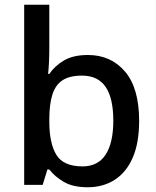

<svg xmlns="http://www.w3.org/2000/svg" viewBox="-20 -780 660 810"><path d="M188 -577Q188 -544 186.5 -515Q185 -486 183 -468H188Q211 -502 250 -525Q289 -548 351 -548Q448 -548 507.5 -478Q567 -408 567 -270Q567 -177 540 -115Q513 -53 464 -21.5Q415 10 350 10Q288 10 249.5 -12.5Q211 -35 188 -65H180L160 0H82V-760H188ZM326 -461Q274 -461 244 -441.5Q214 -422 201 -381Q188 -340 188 -276V-268Q188 -175 218 -126.5Q248 -78 328 -78Q393 -78 425.5 -127.5Q458 -177 458 -271Q458 -366 425.5 -413.5Q393 -461 326 -461Z"/></svg>

Font: Noto Sans Khmer Medium
Style: Regular
Weight: 500
Version: Version 2.003